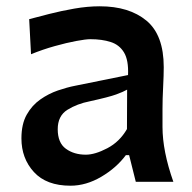

<svg xmlns="http://www.w3.org/2000/svg" viewBox="-20 -572 605 604"><path d="M201.7 12.2Q126 12.2 86.7 -30.8Q47.4 -73.7 47.4 -136.7Q47.4 -181.6 64 -211.2Q80.6 -240.7 106.7 -259Q132.8 -277.3 162.1 -287.4Q191.4 -297.4 216.3 -302.2L382.8 -335.9Q384.8 -382.8 370.1 -407Q355.5 -431.2 328.1 -439.9Q300.8 -448.7 264.2 -448.7Q250 -448.7 220 -443.1Q189.9 -437.5 152.3 -427Q114.7 -416.5 77.6 -401.4L71.8 -511.7Q97.7 -518.6 134.8 -528.1Q171.9 -537.6 213.6 -544.9Q255.4 -552.2 293.9 -552.2Q386.2 -552.2 440.7 -507.1Q495.1 -461.9 495.1 -360.8Q495.1 -335.9 493.2 -298.6Q491.2 -261.2 491.2 -228.5V-172.9Q491.2 -96.7 525.4 0H407.2L386.2 -84H376Q346.2 -43.9 298.6 -15.9Q251 12.2 201.7 12.2ZM250 -85.4Q278.8 -85.4 317.6 -105.7Q356.4 -126 379.4 -166L379.9 -290Q368.2 -283.2 345.5 -274.9Q322.8 -266.6 262.7 -253.4Q222.7 -245.6 192.1 -226.6Q161.6 -207.5 161.6 -165.5Q161.6 -122.6 187.3 -104Q212.9 -85.4 250 -85.4Z"/></svg>

Font: Pinar DS1 SemiBold
Style: Regular
Weight: 600
Designer: Amin Abedi
Version: Version 3.000